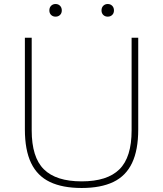

<svg xmlns="http://www.w3.org/2000/svg" viewBox="-20 -928 813 957"><path d="M387 9Q291.5 9 228.8 -21Q166 -51 135 -115.5Q104 -180 104 -283V-740H138V-278Q138 -144 198.8 -84Q259.5 -24 387 -24Q514.5 -24 575.2 -84Q636 -144 636 -278V-740H669V-283Q669 -180 638.2 -115.5Q607.5 -51 545 -21Q482.5 9 387 9ZM517 -845Q503.5 -845 494.8 -853.5Q486 -862 486 -876Q486 -890.5 494.8 -899.2Q503.5 -908 517 -908Q530.5 -908 539.2 -899.2Q548 -890.5 548 -876Q548 -862 539.2 -853.5Q530.5 -845 517 -845ZM257 -845Q243.5 -845 234.8 -853.5Q226 -862 226 -876Q226 -890.5 234.8 -899.2Q243.5 -908 257 -908Q270.5 -908 279.2 -899.2Q288 -890.5 288 -876Q288 -862 279.2 -853.5Q270.5 -845 257 -845Z"/></svg>

Font: Encode Sans SC Expanded Thin
Style: Regular
Weight: 250
Width: 7
Designer: Multiple Designers
Foundry: Impallari Type
Version: Version 3.002